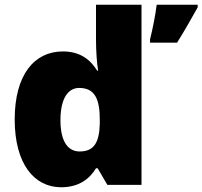

<svg xmlns="http://www.w3.org/2000/svg" viewBox="-20 -780 854 810"><path d="M238 10C314 10 358 -26 385 -70H392L433 0H577V-760H385V-612C385 -565 389 -510 394 -482H390C361 -528 319 -563 245 -563C125 -563 42 -465 42 -276C42 -89 124 10 238 10ZM814 -749V-760H641C636 -717 623 -653 613 -614V-600H727C764 -659 786 -700 814 -749ZM316 -141C268 -141 235 -181 235 -273C235 -366 268 -409 314 -409C381 -409 401 -361 401 -274V-259C399 -179 377 -141 316 -141Z"/></svg>

Font: Noto Sans Malayalam Black
Style: Regular
Weight: 900
Designer: Jelle Bosma - Monotype Design Team
Foundry: Monotype Imaging Inc.
Version: Version 2.104